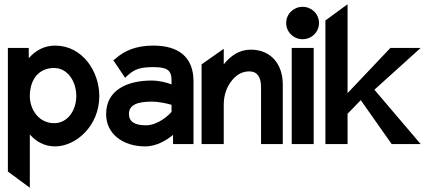

<svg xmlns="http://www.w3.org/2000/svg" viewBox="-20 -676 1994 901"><path d="M17 129 120 205V-45C148 -13 187 11 239 11C335 11 446 -84 446 -225C446 -342 366 -462 239 -462C186 -462 146 -438 115 -403V-451H17ZM120 -225C120 -303 162 -357 234 -357C296 -357 338 -296 338 -225C338 -160 299 -98 234 -98C163 -98 120 -161 120 -225Z M478 -140C478 -47 558 11 661 11C717 11 764 -20 792 -43V0H888V-295C888 -407 819 -462 700 -462C617 -462 565 -438 522 -401L512 -393L567 -311L580 -323C613 -353 642 -361 700 -361C764 -361 785 -347 785 -299V-280C764 -288 729 -298 691 -298C579 -298 478 -255 478 -140ZM585 -141C585 -185 627 -199 691 -199C728 -199 766 -190 785 -184V-151C773 -137 723 -88 664 -88C613 -88 585 -105 585 -141Z M926 0H1030V-186C1030 -234 1047 -272 1068 -298C1087 -322 1113 -341 1150 -341C1188 -341 1205 -313 1205 -267V0H1307V-280C1307 -374 1252 -443 1157 -443C1102 -443 1061 -413 1030 -374V-447L926 -374Z M1323 -568C1323 -525 1358 -492 1400 -492C1442 -492 1477 -525 1477 -568C1477 -611 1442 -644 1400 -644C1358 -644 1323 -611 1323 -568ZM1349 0H1452V-451H1349Z M1507 0H1611V-142L1673 -206L1818 0H1954L1737 -255L1954 -451H1812L1611 -239V-656L1507 -580Z"/></svg>

Font: Charger Sport
Style: BlkNrw
Weight: 900
Designer: Jasper
Foundry: Cannot Into Space Fonts
Version: Version 1.1